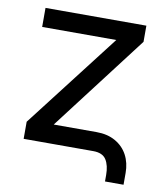

<svg xmlns="http://www.w3.org/2000/svg" viewBox="-75 -593 661 767"><g transform="rotate(10 255.5 -209.0)"><path d="M335 0H52.7V-69.3L348.6 -453.1H47.9V-530.3H457V-464.8L161.1 -77.1H335Q379.4 -77.1 411.6 -58.8Q443.8 -40.5 460.7 -8.8Q477.5 22.9 477.5 63.5V111.3H402.3V85Q402.3 46.4 387.7 23.2Q373 0 335 0Z"/></g></svg>

Font: Pretendard GOV
Style: Regular
Weight: 400
Designer: Base glyphs from Inter by Rasmus Andersson; Hangeul glyphs from Noto Sans CJK(Source Han Sans) by Jang Soo-young and Kan
Foundry: Kil Hyung-jin
Version: Version 1.309